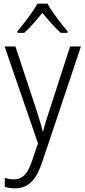

<svg xmlns="http://www.w3.org/2000/svg" viewBox="-20 -878 463 1046"><path d="M239 -858H184C160 -814 109 -748 75 -708V-699H112C144 -728 181 -771 211 -808C242 -770 278 -728 311 -699H348V-708C316 -744 263 -813 239 -858ZM5 -625 187 -97 155 -3C131 70 103 99 55 99C37 99 21 96 6 91V140C23 145 40 148 62 148C136 148 178 100 210 5L421 -625H362L253 -288C237 -240 223 -197 215 -163H212C205 -196 193 -233 175 -289L64 -625Z"/></svg>

Font: Noto Sans Kannada UI SemiCondensed Light
Style: Regular
Weight: 300
Width: 4
Designer: Jelle Bosma - Monotype Design Team
Foundry: Monotype Imaging Inc.
Version: Version 2.005